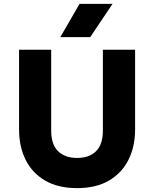

<svg xmlns="http://www.w3.org/2000/svg" viewBox="-20 -957 796 992"><path d="M378.5 15Q280 15 213.2 -24Q146.5 -63 112.5 -131.2Q78.5 -199.5 78.5 -288V-700H244.5V-282Q244.5 -210.5 280 -175.8Q315.5 -141 378.5 -141Q441 -141 476.2 -175.8Q511.5 -210.5 511.5 -282V-700H678V-288Q678 -200 644 -131.8Q610 -63.5 543.2 -24.2Q476.5 15 378.5 15ZM291.5 -765 391 -937H561.5L446 -765Z"/></svg>

Font: Geologica Thin Roman
Style: Bold
Weight: 700
Version: Version 1.010;gftools[0.9.28]